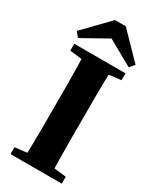

<svg xmlns="http://www.w3.org/2000/svg" viewBox="-220 -929 806 990"><g transform="rotate(30 183.5 -434.0)"><path d="M31 0V-41L160 -56H206L336 -41V0ZM101 0Q103 -46 104 -98Q105 -150 105 -204Q105 -258 105 -310V-350Q105 -401 105 -454.5Q105 -508 104 -559.5Q103 -611 101 -657H266Q264 -612 263 -560Q262 -508 262 -455Q262 -402 262 -350V-311Q262 -259 262 -205Q262 -151 263 -99Q264 -47 265 0ZM31 -616V-657H336V-616L206 -601H160ZM216 -868 359 -721 335 -692 149 -796H219L33 -692L9 -721L152 -868Z"/></g></svg>

Font: Source Serif 4 36pt
Style: Bold
Weight: 700
Designer: Frank Grießhammer
Foundry: Adobe Systems Incorporated
Version: Version 4.004;hotconv 1.0.116;makeotfexe 2.5.65601